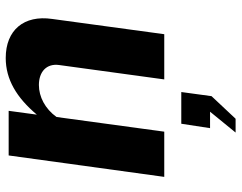

<svg xmlns="http://www.w3.org/2000/svg" viewBox="-104 -476 823 654"><g transform="rotate(-90 307.0 -148.5)"><path d="M186 0 236 -367C264 -406 305 -427 345 -427C390 -427 419 -401 413 -358L364 0H518L570 -382C584 -478 532 -540 437 -540C364 -540 302 -503 244 -434L257 -530H105L32 0ZM230 243 307 161 321 58H213L198 156H254L183 243Z"/></g></svg>

Font: Cheyenne Sans
Style: Bold Italic
Weight: 700
Italic angle: -8.13011°
Designer: The Public Sans project authors (U.S. Web Design System), Libre Franklin designed by Pablo Impallari and Rodrigo Fuenzal
Foundry: The Cheyenne Sans Project Authors
Version: Version 2.007